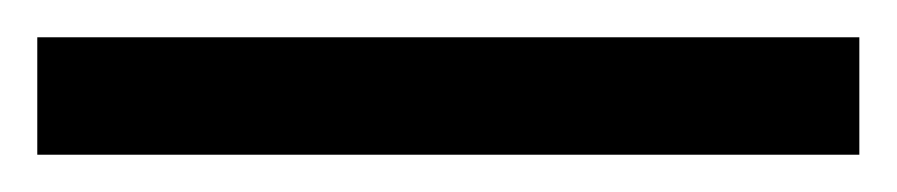

<svg xmlns="http://www.w3.org/2000/svg" viewBox="-22 63 481 103"><path d="M439 146H-2V83H439Z"/></svg>

Font: Noto Sans Lao ExtraCondensed
Style: Regular
Weight: 400
Width: 2
Designer: Monotype Design Team
Foundry: Monotype Imaging Inc.
Version: Version 2.004; ttfautohint (v1.8.4.7-5d5b)